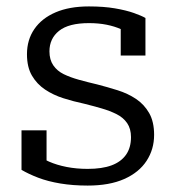

<svg xmlns="http://www.w3.org/2000/svg" viewBox="-20 -567 545 598"><path d="M388 -140Q388 -166 376 -183.5Q364 -201 343 -211.5Q322 -222 296 -229.5Q270 -237 242 -244Q209 -251 177.5 -261Q146 -271 120.5 -288Q95 -305 79.5 -331.5Q64 -358 64 -398Q64 -443 87 -476.5Q110 -510 153 -528.5Q196 -547 257 -547Q303 -547 338 -541Q373 -535 397 -526.5Q421 -518 433 -511V-394H356V-493Q364 -493 370.5 -490Q377 -487 381 -482Q385 -477 387.5 -470Q390 -463 390 -453Q377 -467 357 -476Q337 -485 312 -490Q287 -495 257 -495Q194 -495 164 -471Q134 -447 134 -407Q134 -381 146 -363.5Q158 -346 178.5 -336Q199 -326 226 -318.5Q253 -311 283 -304Q314 -296 346 -286Q378 -276 403.5 -259Q429 -242 444.5 -215Q460 -188 460 -147Q460 -102 436.5 -66Q413 -30 367 -9.5Q321 11 253 11Q207 11 168 4.5Q129 -2 99 -13.5Q69 -25 47 -38V-161H125V-29Q112 -36 104.5 -43Q97 -50 94 -57.5Q91 -65 91 -73Q91 -81 92 -88Q109 -74 133 -63.5Q157 -53 187.5 -47Q218 -41 253 -41Q298 -41 327.5 -52Q357 -63 372.5 -85Q388 -107 388 -140Z"/></svg>

Font: Roboto Serif 20pt Light
Style: Regular
Weight: 300
Version: Version 1.008